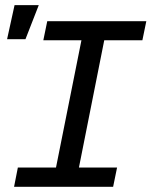

<svg xmlns="http://www.w3.org/2000/svg" viewBox="-20 -720 590 740"><path d="M293.9 -564.9H147L162.1 -638.2H543.9L528.8 -564.9H381.8L284.2 -74.2H431.2L416 0H34.2L48.8 -74.2H195.8ZM129.4 -700.2 78.1 -568.8H7.3L36.1 -700.2ZM533.7 -638.2Z"/></svg>

Font: Code New Roman
Style: Italic
Weight: 400
Italic angle: -11°
Monospace: yes
Designer: Sam Radian
Foundry: Code New Roman
Version: Version 1.508 October 19, 2014